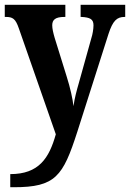

<svg xmlns="http://www.w3.org/2000/svg" viewBox="-20 -556 545 805"><path d="M23 174V229H38C213 229 244 183 304 -3L435 -414C453 -469 470 -485 502 -485H505V-536H318V-485H322C357 -483 372 -476 372 -450C372 -434 368 -411 363 -396L310 -206C301 -175 293 -145 288 -111C285 -140 275 -187 259 -237L209 -398C203 -419 199 -436 199 -450C199 -473 212 -485 250 -485H254V-536H0V-485H4C33 -485 45 -478 59 -437L214 7C186 107 143 174 23 174Z"/></svg>

Font: Noto Serif Condensed
Style: Bold
Weight: 700
Width: 3
Designer: Monotype Design Team
Foundry: Monotype Imaging Inc.
Version: Version 2.015